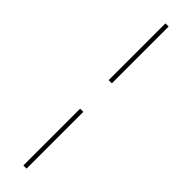

<svg xmlns="http://www.w3.org/2000/svg" viewBox="-311 -740 858 858"><g transform="rotate(45 118.0 -311.0)"><path d="M128 -401H108V-760H128ZM128 138H108V-221H128Z"/></g></svg>

Font: IBM Plex Sans Thin
Style: Regular
Weight: 250
Designer: Mike Abbink, Paul van der Laan, Pieter van Rosmalen
Foundry: Bold Monday
Version: Version 3.201